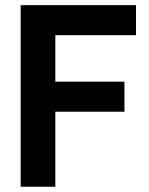

<svg xmlns="http://www.w3.org/2000/svg" viewBox="-20 -710 566 730"><path d="M190.4 -576.2V-399.4H453.1V-285.2H190.4V0H58.6V-690.4H497.1V-576.2Z"/></svg>

Font: Altinn-DIN
Style: DIN-Bold
Weight: 700
Designer: Charles Nix
Foundry: Altinn
Version: Version 2.00